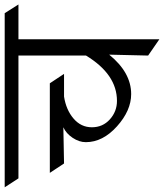

<svg xmlns="http://www.w3.org/2000/svg" viewBox="-18 -756 715 838"><g transform="rotate(-90 340.0 -337.5)"><path d="M348 -123Q276 -123 207 -185Q138 -247 138 -321Q138 -350 157 -378.5Q176 -407 203 -419L45 -416L4 -478H395L436 -416H337Q279 -407 241 -374.5Q203 -342 203 -294.5Q203 -247 237.5 -216Q272 -185 318 -185Q434 -185 516 -320V-615H-20L-59 -675H701L739 -615H587V0L516 -49L520 -219Q442 -123 348 -123Z"/></g></svg>

Font: Halant
Style: Regular
Weight: 400
Designer: Hitesh Malaviya (Devanagari), Satya Rajpurohit (Latin)
Foundry: Indian Type Foundry
Version: Version 1.101;PS 1.0;hotconv 1.0.78;makeotf.lib2.5.61930; tt